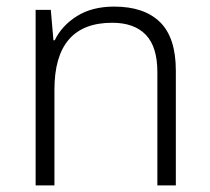

<svg xmlns="http://www.w3.org/2000/svg" viewBox="-20 -562 636 582"><path d="M326 -542Q417 -542 465 -495Q513 -448 513 -348V0H457V-344Q457 -420 422 -456.5Q387 -493 320 -493Q145 -493 145 -290V0H88V-532H134L142 -440H146Q167 -484 213 -513Q259 -542 326 -542Z"/></svg>

Font: Noto Sans Lao UI Light
Style: Regular
Weight: 300
Designer: Monotype Design Team
Foundry: Monotype Imaging Inc.
Version: Version 2.000; ttfautohint (v1.8.4.7-5d5b)